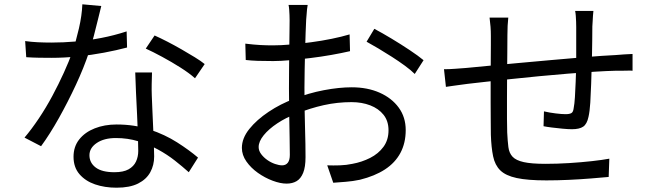

<svg xmlns="http://www.w3.org/2000/svg" viewBox="-20 -822 3040 893"><path d="M97 -631Q125 -627 156 -625.5Q187 -624 219 -624Q274 -624 332.5 -629Q391 -634 451 -645.5Q511 -657 569 -676L571 -601Q522 -588 463.5 -577Q405 -566 342.5 -559.5Q280 -553 219 -553Q192 -553 161.5 -553.5Q131 -554 102 -556ZM451 -794Q445 -770 436 -733Q427 -696 416.5 -655.5Q406 -615 394 -579Q370 -507 333 -427.5Q296 -348 254 -273Q212 -198 171 -142L94 -182Q127 -221 160.5 -271Q194 -321 223.5 -376Q253 -431 277 -484Q301 -537 317 -581Q333 -629 347 -689.5Q361 -750 363 -802ZM687 -485Q686 -454 685.5 -429.5Q685 -405 686 -377Q687 -353 688.5 -315.5Q690 -278 692 -236.5Q694 -195 695.5 -157Q697 -119 697 -94Q697 -54 679 -21Q661 12 622.5 31.5Q584 51 522 51Q467 51 422 35.5Q377 20 349.5 -12Q322 -44 322 -93Q322 -140 348.5 -173.5Q375 -207 420.5 -225Q466 -243 522 -243Q606 -243 676.5 -219.5Q747 -196 803.5 -160Q860 -124 901 -89L858 -21Q829 -47 793.5 -75Q758 -103 715 -126.5Q672 -150 623 -165Q574 -180 519 -180Q464 -180 430 -157Q396 -134 396 -100Q396 -65 425 -43Q454 -21 512 -21Q554 -21 578 -34.5Q602 -48 612.5 -70.5Q623 -93 623 -120Q623 -148 621.5 -193Q620 -238 617.5 -289.5Q615 -341 612.5 -392.5Q610 -444 609 -485ZM887 -458Q860 -482 819 -508Q778 -534 734.5 -557.5Q691 -581 658 -596L699 -657Q726 -645 759 -628Q792 -611 825 -592Q858 -573 886.5 -555.5Q915 -538 932 -524Z M1411 -799Q1409 -790 1408 -778.5Q1407 -767 1406 -754Q1405 -741 1404 -730Q1403 -707 1401.5 -670Q1400 -633 1399 -588.5Q1398 -544 1397 -498.5Q1396 -453 1396 -414Q1396 -375 1396.5 -328.5Q1397 -282 1398.5 -236.5Q1400 -191 1400.5 -152.5Q1401 -114 1401 -91Q1401 -45 1390 -18Q1379 9 1359.5 20.5Q1340 32 1313 32Q1284 32 1248 18.5Q1212 5 1179.5 -18Q1147 -41 1126 -71Q1105 -101 1105 -134Q1105 -179 1139.5 -222Q1174 -265 1229.5 -302Q1285 -339 1347 -362Q1415 -389 1486 -402.5Q1557 -416 1616 -416Q1689 -416 1745.5 -391Q1802 -366 1834.5 -321.5Q1867 -277 1867 -217Q1867 -157 1842.5 -111Q1818 -65 1770.5 -34Q1723 -3 1654 14Q1621 21 1588.5 23.5Q1556 26 1530 28L1502 -53Q1530 -52 1560.5 -53Q1591 -54 1619 -60Q1663 -68 1701.5 -87.5Q1740 -107 1763.5 -139Q1787 -171 1787 -216Q1787 -259 1764 -288Q1741 -317 1702 -332Q1663 -347 1615 -347Q1549 -347 1486 -333Q1423 -319 1358 -293Q1310 -275 1270 -248.5Q1230 -222 1206.5 -193Q1183 -164 1183 -138Q1183 -121 1194.5 -105.5Q1206 -90 1223 -78Q1240 -66 1259 -59.5Q1278 -53 1292 -53Q1309 -53 1318.5 -65Q1328 -77 1328 -102Q1328 -131 1327 -182.5Q1326 -234 1325 -294.5Q1324 -355 1324 -410Q1324 -453 1324.5 -502Q1325 -551 1325.5 -597Q1326 -643 1326.5 -678Q1327 -713 1327 -728Q1327 -738 1326.5 -751.5Q1326 -765 1325 -778Q1324 -791 1322 -799ZM1721 -688Q1757 -669 1801 -642.5Q1845 -616 1885.5 -589Q1926 -562 1950 -542L1909 -478Q1891 -496 1863 -516.5Q1835 -537 1803 -557.5Q1771 -578 1740 -596.5Q1709 -615 1685 -628ZM1121 -619Q1162 -614 1191.5 -612.5Q1221 -611 1249 -611Q1286 -611 1332 -615Q1378 -619 1427 -625.5Q1476 -632 1522.5 -641.5Q1569 -651 1606 -662L1608 -584Q1569 -575 1521 -566.5Q1473 -558 1423.5 -552Q1374 -546 1329 -542Q1284 -538 1251 -538Q1208 -538 1178.5 -539Q1149 -540 1123 -543Z M2740 -771Q2739 -763 2738 -750Q2737 -737 2736.5 -723.5Q2736 -710 2735 -699Q2735 -668 2734.5 -635Q2734 -602 2733.5 -571.5Q2733 -541 2732 -515Q2731 -477 2729.5 -431.5Q2728 -386 2725.5 -345Q2723 -304 2717 -278Q2710 -245 2692.5 -233Q2675 -221 2640 -221Q2622 -221 2596 -223.5Q2570 -226 2546 -229Q2522 -232 2508 -235L2510 -304Q2536 -298 2564.5 -294.5Q2593 -291 2610 -291Q2629 -291 2637.5 -296Q2646 -301 2648 -318Q2652 -338 2654 -370.5Q2656 -403 2657.5 -441.5Q2659 -480 2660 -515Q2660 -543 2660 -574.5Q2660 -606 2660 -637.5Q2660 -669 2660 -696Q2660 -707 2659.5 -721Q2659 -735 2658 -748.5Q2657 -762 2655 -771ZM2344 -740Q2342 -722 2341 -702Q2340 -682 2340 -659Q2340 -627 2339.5 -577.5Q2339 -528 2338.5 -472.5Q2338 -417 2338 -364Q2338 -311 2338 -269Q2338 -227 2339 -206Q2341 -166 2344.5 -138Q2348 -110 2364 -93Q2380 -76 2416 -68Q2452 -60 2517 -60Q2571 -60 2627 -63.5Q2683 -67 2732.5 -72.5Q2782 -78 2814 -84L2811 1Q2778 4 2729 8Q2680 12 2626 14.5Q2572 17 2521 17Q2434 17 2383 6Q2332 -5 2307 -29.5Q2282 -54 2273.5 -95Q2265 -136 2263 -195Q2263 -216 2262.5 -254.5Q2262 -293 2262 -341.5Q2262 -390 2262 -440Q2262 -490 2262.5 -535Q2263 -580 2263 -612Q2263 -644 2263 -655Q2263 -678 2261.5 -697.5Q2260 -717 2257 -740ZM2045 -500Q2069 -500 2095.5 -502Q2122 -504 2149 -506Q2182 -509 2243 -515Q2304 -521 2381.5 -528Q2459 -535 2542 -542.5Q2625 -550 2703.5 -556.5Q2782 -563 2844 -566Q2863 -568 2883.5 -569Q2904 -570 2922 -571V-493Q2914 -494 2900.5 -493.5Q2887 -493 2871.5 -493Q2856 -493 2843 -493Q2803 -492 2746 -488.5Q2689 -485 2622.5 -479.5Q2556 -474 2487 -467.5Q2418 -461 2354 -454Q2290 -447 2238.5 -441.5Q2187 -436 2155 -432Q2140 -430 2121.5 -427.5Q2103 -425 2085 -422.5Q2067 -420 2054 -418Z"/></svg>

Font: Noto Sans JP Thin
Style: Regular
Weight: 400
Version: Version 2.004-H2;hotconv 1.0.118;makeotfexe 2.5.65603